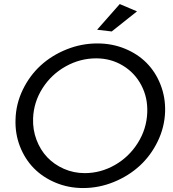

<svg xmlns="http://www.w3.org/2000/svg" viewBox="-20 -920 853 946"><path d="M460 -706Q532.5 -706 595.8 -680Q659 -654 703 -609.2Q747 -564.5 771.2 -502.2Q795.5 -440 793.5 -370Q791 -293.5 757.2 -223.8Q723.5 -154 669 -103.8Q614.5 -53.5 541.2 -23.5Q468 6.5 389.5 6.5Q317 6.5 253.8 -20Q190.5 -46.5 146.5 -91.5Q102.5 -136.5 78.2 -199Q54 -261.5 56.5 -331.5Q58.5 -408 92.2 -477.8Q126 -547.5 180.2 -597.2Q234.5 -647 307.8 -676.5Q381 -706 460 -706ZM458.5 -773.5 570 -900 655 -864 530.5 -765ZM454 -632.5Q374.5 -632.5 303.8 -593Q233 -553.5 189.5 -485.2Q146 -417 143 -336.5Q141 -281 159.8 -231.2Q178.5 -181.5 212.5 -145.5Q246.5 -109.5 294.8 -88.2Q343 -67 397.5 -67Q476 -67 546 -107Q616 -147 659.2 -216Q702.5 -285 705.5 -365.5Q708.5 -439 676.2 -500.2Q644 -561.5 585 -597Q526 -632.5 454 -632.5Z"/></svg>

Font: Argentum Sans Light
Style: Italic
Weight: 300
Italic angle: -11.3°
Designer: Julieta Ulanovsky (font), Owen Earl (portions from Jones font), Cristiano Sobral (main changes and remaster)
Foundry: Julieta Ulanovsky (font), Owen Earl (portions from Jones font), Cristiano Sobral (main changes and remaster)
Version: Version 3.127